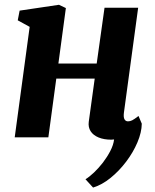

<svg xmlns="http://www.w3.org/2000/svg" viewBox="-20 -588 662 822"><path d="M510.5 -105.5Q508 -86 513 -77.2Q518 -68.5 528 -68.5Q537 -68.5 546 -73Q555 -77.5 573 -91.5L587 -58.5Q586.5 -21.5 568.5 21.2Q550.5 64 520.2 104Q490 144 453.2 173.8Q416.5 203.5 378.5 215L346 179.5Q363 169 382.8 150.2Q402.5 131.5 420.8 107.8Q439 84 452.2 58.5Q465.5 33 468.5 9Q465.5 9 462.5 9.5Q459.5 10 456.5 10Q425 10 402 0.5Q379 -9 368 -26.2Q357 -43.5 360 -66.5L385.5 -251.5H221L187 0H43L107 -473L56 -501L64 -542.5L232.5 -567.5L262 -553.5L230 -316H394L427.5 -555H571.5Z"/></svg>

Font: Merriweather ExtraBold
Style: Italic
Weight: 800
Italic angle: -7.8°
Version: Version 2.101